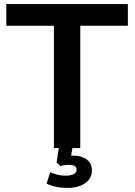

<svg xmlns="http://www.w3.org/2000/svg" viewBox="-20 -725 659 940"><path d="M244 0V-599H11V-705H606V-599H373V0ZM311 195Q281 195 254.5 189.5Q228 184 208 174L226 118Q244 126 262 130.5Q280 135 300 135Q327 135 341 127.5Q355 120 355 105Q355 82 318 82Q308 82 298.5 83Q289 84 276 88L257 70L271 -20H338L325 56L293 45Q304 41 316.5 39Q329 37 339 37Q380 37 405 56Q430 75 430 109Q430 148 397 171.5Q364 195 311 195Z"/></svg>

Font: Mulish ExtraLight
Style: Regular
Weight: 200
Designer: Vernon Adams
Foundry: Vernon Adams
Version: Version 3.603